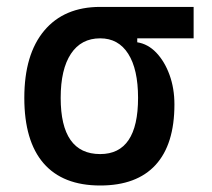

<svg xmlns="http://www.w3.org/2000/svg" viewBox="-20 -538 626 567"><path d="M275.9 9.8Q165.5 9.8 108.6 -55.9Q51.8 -121.6 51.8 -249Q51.8 -377.4 110.6 -447.5Q169.4 -517.6 275.9 -517.6H551.8V-424.8H385.3V-413.1Q417 -408.2 441.7 -382.3Q466.3 -356.4 480.7 -316.7Q495.1 -276.9 495.1 -229.5Q495.1 -111.8 439.5 -51Q383.8 9.8 275.9 9.8ZM275.9 -83Q387.7 -83 387.7 -249Q387.7 -333.5 358.6 -379.2Q329.6 -424.8 275.9 -424.8Q219.7 -424.8 189.5 -379.2Q159.2 -333.5 159.2 -249Q159.2 -83 275.9 -83Z"/></svg>

Font: CaskaydiaMono NF
Style: Regular
Weight: 400
Designer: Aaron Bell
Foundry: Saja Typeworks
Version: Version 2111.001; ttfautohint (v1.8.4);Nerd Fonts 3.1.1